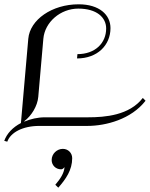

<svg xmlns="http://www.w3.org/2000/svg" viewBox="-21 -585 697 892"><path d="M235.9 273.4 249.8 286.9C285.3 246.6 314.4 204.6 314.4 149.9C314.4 125.6 295.7 106.6 270.9 106.6C243.8 106.6 219 129.2 219 158.3C219 182.5 237.8 201.6 262.6 201.6C268.5 201.6 274 197.9 277.2 192.7H278.7C276.4 219.2 260.2 245.2 235.9 273.4ZM338.7 -333.5 336.9 -313.5C431.2 -313.5 492.3 -374.8 492.3 -454.4C492.3 -516.3 440.4 -565 344.4 -565C220.2 -565 118.2 -493.3 110.4 -405L76.2 -13.3C38.8 6.1 10.9 35.1 -1.3 69.3L12.8 73.2C27.8 31.2 83 0 162 0H385C471 0 588.7 -31 655.2 -117L642.4 -130C580.3 -49 467 -40 388 -40H188C153 -40 121 -32 92 -20V-22C125 -47 153.1 -92.1 156.8 -135L180.4 -405C187.2 -482.3 259.9 -545 342.7 -545C428.2 -545 472.2 -504.3 472.2 -452.7C472.2 -385.3 421.6 -333.5 338.7 -333.5Z"/></svg>

Font: Galberik
Style: Regular
Weight: 400
Designer: Gluk
Foundry: Gluk
Version: Version 0.50